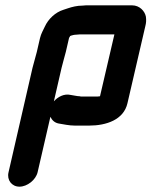

<svg xmlns="http://www.w3.org/2000/svg" viewBox="-20 -480 568 720"><path d="M227 -286 239 -338C241 -341 243 -344 243 -345C244 -345 245 -345 245 -346C251 -348 259 -350 267 -350C275 -351 281 -351 285 -351H409L355 -119C350 -118 344 -118 339 -118H286C284 -118 282 -118 279 -119C269 -119 254 -123 245 -124C220 -130 196 -116 182 -100L211 -226C214 -240 224 -273 227 -286ZM102 -226 12 166C5 195 24 220 53 220C82 220 114 195 121 166L169 -42C175 -29 185 -20 199 -17C218 -14 239 -9 261 -9H314C379 -9 444 -31 458 -93L525 -382C528 -393 529 -405 527 -418C523 -438 504 -460 475 -460H310C305 -460 298 -460 290 -459C269 -459 250 -454 235 -449L217 -443C188 -434 161 -409 148 -380C142 -367 134 -354 130 -337L118 -285C115 -272 105 -239 102 -226Z"/></svg>

Font: Electronic
Style: ExHvIt
Weight: 900
Version: Version 1.011